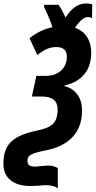

<svg xmlns="http://www.w3.org/2000/svg" viewBox="-82 -877 561 1126"><path d="M190 209Q168 209 144 212Q112 214 98 214Q22 214 -20 180Q-62 146 -62 83Q-62 -5 -14.5 -48Q33 -91 135 -111Q201 -124 228.5 -150.5Q256 -177 256 -236Q256 -311 163 -311H105L131 -432H186Q242 -432 276 -463Q310 -494 310 -544Q310 -601 249 -601Q218 -601 191.5 -589Q165 -577 137 -554L91 -653Q158 -705 225 -717Q215 -754 188 -811L176 -837L178 -849H261Q287 -811 302 -774Q355 -857 423 -857Q437 -857 459 -852L458 -771Q446 -777 433 -777Q400 -777 358 -714Q403 -699 428 -660.5Q453 -622 453 -569Q453 -490 412 -441Q371 -392 297 -376L296 -372Q340 -362 369.5 -325.5Q399 -289 399 -229Q399 -133 344 -74Q289 -15 186 5Q130 16 104.5 27.5Q79 39 79 64Q79 84 89.5 92Q100 100 123 100Q139 100 157 97Q163 97 176 95.5Q189 94 200 94Q233 94 257 109V229Q250 220 230.5 214.5Q211 209 190 209Z"/></svg>

Font: Noto Sans Display Ex Bold Cond
Style: Italic
Weight: 800
Width: 3
Italic angle: -12°
Designer: Monotype Design team
Foundry: Monotype Imaging Inc.
Version: Version 1.000